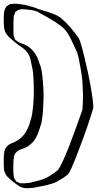

<svg xmlns="http://www.w3.org/2000/svg" viewBox="-50 -824 519 1027"><path d="M449 -249Q448 -242 439.5 -215Q431 -188 418 -149.5Q405 -111 389.5 -69.5Q374 -28 359 10.5Q344 49 332 75.5Q320 102 312 110Q302 118 290.5 126Q279 134 267 140Q252 151 225.5 159Q199 167 173 172Q147 177 132 180Q118 181 102.5 182.5Q87 184 72 180Q56 175 43 165.5Q30 156 17 146Q4 135 -8 123.5Q-20 112 -25 96Q-29 87 -29 77Q-29 67 -30 57V25Q-30 5 -26.5 -14.5Q-23 -34 -6 -47Q2 -54 13 -58Q24 -62 33 -67Q63 -82 83 -110Q94 -126 101.5 -144Q109 -162 113 -180Q119 -195 122.5 -218Q126 -241 128 -264Q130 -287 130 -302Q131 -313 131 -335.5Q131 -358 130 -384.5Q129 -411 127 -433.5Q125 -456 121 -467Q118 -485 113.5 -504.5Q109 -524 98 -540Q90 -553 78 -562.5Q66 -572 53 -580Q42 -588 31.5 -597Q21 -606 10 -615Q3 -621 -4 -628Q-11 -635 -16 -642Q-26 -658 -28 -676.5Q-30 -695 -30 -712Q-30 -721 -30 -729.5Q-30 -738 -29 -747Q-29 -758 -26 -768Q-24 -773 -21.5 -779Q-19 -785 -16 -789Q-14 -791 -11 -792.5Q-8 -794 -7 -795Q-5 -797 -2.5 -798.5Q0 -800 2 -801Q4 -803 7.5 -803Q11 -803 13 -803Q26 -805 38 -804Q50 -803 63 -801Q81 -799 99 -794Q117 -789 134 -784Q149 -777 178.5 -768.5Q208 -760 237 -749Q266 -738 281 -723Q304 -704 325.5 -678.5Q347 -653 364 -630Q372 -623 381 -594.5Q390 -566 400 -525.5Q410 -485 419.5 -440.5Q429 -396 436 -355.5Q443 -315 446.5 -286Q450 -257 449 -249ZM108 154Q131 149 160 141Q189 133 211 120Q238 104 258 87Q267 78 282.5 45.5Q298 13 315.5 -31Q333 -75 349 -119.5Q365 -164 376.5 -196.5Q388 -229 391 -238Q394 -277 394 -316Q393 -339 392 -365Q391 -391 388 -413Q386 -428 381.5 -456.5Q377 -485 371 -513Q365 -541 357 -556Q346 -579 329.5 -614.5Q313 -650 291 -672Q276 -687 247.5 -705Q219 -723 190.5 -739Q162 -755 147 -763Q131 -768 115.5 -770.5Q100 -773 84 -774Q77 -775 68 -774.5Q59 -774 51 -772Q47 -771 43.5 -768Q40 -765 37 -763Q36 -762 34.5 -762Q33 -762 32 -760L29 -752Q27 -746 25 -740.5Q23 -735 23 -728Q22 -712 22 -697Q22 -682 22 -666Q22 -656 22 -645.5Q22 -635 26 -626Q27 -622 28.5 -617.5Q30 -613 32 -611Q34 -609 37 -607.5Q40 -606 41 -604Q52 -596 65.5 -592Q79 -588 91 -581Q108 -572 125 -554Q139 -539 147.5 -520.5Q156 -502 162 -482Q168 -471 172 -448.5Q176 -426 178.5 -399.5Q181 -373 182 -350.5Q183 -328 183 -317Q183 -306 182.5 -283Q182 -260 180 -233Q178 -206 174.5 -183Q171 -160 166 -149Q160 -127 149.5 -102Q139 -77 121 -59Q104 -42 84 -33Q74 -29 63 -25.5Q52 -22 43 -15Q41 -14 38.5 -11Q36 -8 34 -6Q33 -5 31.5 -3.5Q30 -2 29 0Q25 8 24 18Q23 28 22 37Q21 56 21 75.5Q21 95 23 113Q24 117 24 120.5Q24 124 25 127Q26 130 28.5 133Q31 136 32 139Q33 140 34.5 142.5Q36 145 37 147Q39 148 42 149Q45 150 47 151Q52 154 57 156Q60 157 63 156.5Q66 156 68 156Q78 157 87.5 156Q97 155 108 154Z"/></svg>

Font: Rubik Vinyl
Style: Regular
Weight: 400
Designer: Hubert and Fischer, NaN
Foundry: Hubert and Fischer, NaN
Version: Version 2.200